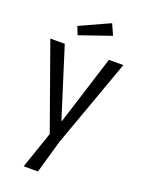

<svg xmlns="http://www.w3.org/2000/svg" viewBox="-174 -867 828 1112"><g transform="rotate(20 239.5 -311.0)"><path d="M119 166 197 -61 11 -582H100L234 -157H238L372 -582H461L265 -37L207 166ZM153 -654 133 -704 317 -788 347 -721Z"/></g></svg>

Font: Ruda
Style: Regular
Weight: 400
Designer: Mariela Monsalve and Angelina Sanchez
Foundry: Mariela Monsalve and Angelina Sanchez
Version: Version 2.000